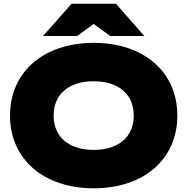

<svg xmlns="http://www.w3.org/2000/svg" viewBox="-20 -998 1010 1035"><path d="M485 17C756 17 936 -140 936 -375C936 -610 756 -767 485 -767C215 -767 34 -610 34 -375C34 -140 215 17 485 17ZM212 -804H396L485 -869L574 -804H758L605 -978H366ZM485 -190C351 -190 269 -260 269 -375C269 -490 351 -560 485 -560C619 -560 701 -490 701 -375C701 -260 619 -190 485 -190Z"/></svg>

Font: Bounded ExtBd
Style: Regular
Weight: 800
Designer: Vlad Churkin
Version: Version 3.0